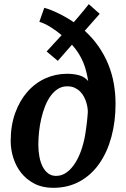

<svg xmlns="http://www.w3.org/2000/svg" viewBox="-20 -899 610 929"><path d="M31.7 -216.3Q31.7 -292.5 53.7 -352.8Q75.7 -413.1 113 -455.3Q150.4 -497.6 199.7 -519.8Q249 -542 304.2 -542Q337.9 -542 364 -534.4Q390.1 -526.9 406.7 -506.8Q402.8 -530.8 397.2 -553.5Q391.6 -576.2 382.6 -597.7Q373.5 -619.1 360.4 -640.4Q347.2 -661.6 328.1 -682.6L259.8 -604.5L205.6 -649.9L278.3 -729Q252 -751 223.6 -768.6Q195.3 -786.1 170.4 -793.5L194.3 -861.3Q208.5 -857.4 226.1 -850.6Q243.7 -843.8 262.2 -834.7Q280.8 -825.7 300 -814.7Q319.3 -803.7 336.9 -791.5Q348.6 -805.2 361.6 -820.3Q374.5 -835.4 385.3 -848.6Q397.9 -863.8 409.7 -878.9L462.4 -832L390.1 -750Q429.7 -713.9 458 -672.6Q486.3 -631.3 504.4 -586.4Q522.5 -541.5 530.8 -493.7Q539.1 -445.8 539.1 -396.5Q539.1 -310.5 519 -236.6Q499 -162.6 460.7 -107.7Q422.4 -52.7 366 -21.5Q309.6 9.8 237.3 9.8Q185.1 9.8 146.2 -10.5Q107.4 -30.8 82 -63.2Q56.6 -95.7 44.2 -136Q31.7 -176.3 31.7 -216.3ZM251.5 -47.9Q279.3 -47.9 303 -65.2Q326.7 -82.5 345.2 -112.5Q363.8 -142.6 376.7 -182.9Q389.6 -223.1 395.5 -269Q396.5 -274.9 397.9 -286.4Q399.4 -297.9 400.9 -310.5Q402.3 -323.2 403.3 -335.4Q404.3 -347.7 404.8 -355.5Q405.3 -363.8 403.6 -376.2Q401.9 -388.7 397.7 -402.8Q393.6 -417 386.2 -430.9Q378.9 -444.8 367.7 -456.1Q356.4 -467.3 341.1 -474.4Q325.7 -481.4 305.2 -481.4Q280.8 -481.4 260.7 -469Q240.7 -456.5 225.1 -435.1Q209.5 -413.6 198.2 -385.3Q187 -356.9 179.7 -325.4Q172.4 -293.9 168.9 -261.2Q165.5 -228.5 165.5 -198.2Q165.5 -168 170.7 -140.6Q175.8 -113.3 186.3 -92.8Q196.8 -72.3 212.9 -60.1Q229 -47.9 251.5 -47.9Z"/></svg>

Font: Brush Lettering One
Style: Bold Italic
Weight: 400
Italic angle: -7°
Designer: Eben Sorkin
Foundry: Eben Sorkin
Version: Version 1.001